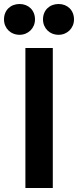

<svg xmlns="http://www.w3.org/2000/svg" viewBox="-65 -940 390 960"><path d="M62 0H199V-700H62ZM-45 -843C-45 -799 -12 -766 33 -766C76 -766 110 -799 110 -843C110 -889 77 -920 33 -920C-12 -920 -45 -889 -45 -843ZM150 -843C150 -799 183 -766 228 -766C271 -766 305 -799 305 -843C305 -889 272 -920 228 -920C183 -920 150 -889 150 -843Z"/></svg>

Font: Vanilla Cream ExtraBold
Style: Regular
Weight: 800
Designer: Jeremy Tribby, Jinavaṁso
Foundry: Tribby Type
Version: Version 1.422;Glyphs 3.1.2 (3151)